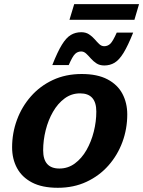

<svg xmlns="http://www.w3.org/2000/svg" viewBox="-20 -880 680 912"><path d="M368 -528.5Q442.5 -528.5 490.5 -503.2Q538.5 -478 561.5 -434.5Q584.5 -391 584.5 -336.5Q584.5 -268 561.5 -205.5Q538.5 -143 495.2 -94Q452 -45 391 -16.5Q330 12 254.5 12Q180 12 132 -13.2Q84 -38.5 60.8 -81.8Q37.5 -125 37.5 -180Q37.5 -248 60.5 -310.5Q83.5 -373 126.8 -422.2Q170 -471.5 231 -500Q292 -528.5 368 -528.5ZM262 -79.5Q303 -79.5 335.5 -103.5Q368 -127.5 390.8 -167.2Q413.5 -207 425.5 -254.8Q437.5 -302.5 437.5 -350Q437.5 -436.5 360.5 -436.5Q319.5 -436.5 287 -412.5Q254.5 -388.5 231.8 -349Q209 -309.5 197 -261.5Q185 -213.5 185 -166Q185 -79.5 262 -79.5ZM612.5 -725Q587.5 -662.5 566.8 -628.8Q546 -595 524.2 -582Q502.5 -569 475.5 -569Q453.5 -569 438.2 -579Q423 -589 411.5 -602.2Q400 -615.5 389.2 -625.5Q378.5 -635.5 365.5 -635.5Q349 -635.5 336.8 -624Q324.5 -612.5 306.5 -571H228.5Q253 -633.5 273.8 -667.2Q294.5 -701 316.5 -714Q338.5 -727 366 -727Q387.5 -727 402.8 -717Q418 -707 429.5 -693.8Q441 -680.5 451.5 -670.5Q462 -660.5 475 -660.5Q491.5 -660.5 503.8 -672Q516 -683.5 534.5 -725ZM310 -786 332.5 -860.5H640.5L618.5 -786Z"/></svg>

Font: Newsreader Caption SemiBold
Style: Italic
Weight: 600
Italic angle: -17°
Designer: Hugues Gentile
Foundry: Production Type
Version: Version 1.001